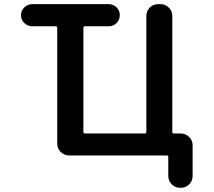

<svg xmlns="http://www.w3.org/2000/svg" viewBox="-20 -774 1040 932"><path d="M854.5 137.7Q831.1 137.7 814 121.1Q796.9 104.5 796.9 80.1V-11.7Q796.9 -19.5 790 -19.5H315.4Q292 -19.5 274.9 -36.1Q257.8 -52.7 257.8 -77.1V-638.7Q257.8 -646.5 250 -646.5H136.7Q114.3 -646.5 98.1 -662.1Q82 -677.7 82 -700.2Q82 -722.7 98.1 -738.3Q114.3 -753.9 136.7 -753.9H507.8Q530.3 -753.9 545.9 -738.3Q561.5 -722.7 561.5 -700.2Q561.5 -677.7 545.9 -662.1Q530.3 -646.5 507.8 -646.5H392.6Q384.8 -646.5 384.8 -638.7V-133.8Q384.8 -126 392.6 -126H682.6Q690.4 -126 690.4 -133.8V-696.3Q690.4 -720.7 707 -737.3Q723.6 -753.9 748 -753.9H758.8Q782.2 -753.9 799.3 -737.3Q816.4 -720.7 816.4 -696.3V-133.8Q816.4 -126 824.2 -126H857.4Q880.9 -126 897.9 -109.4Q915 -92.8 915 -68.4V80.1Q915 104.5 897.9 121.1Q880.9 137.7 857.4 137.7Z"/></svg>

Font: Rounded Mgen+ 1mn medium
Style: Regular
Weight: 500
Designer: [Source Han Sans]
Ryoko NISHIZUKA  (kana & ideographs); Paul D. Hunt (Latin, Greek & Cyrillic); Wenlong ZHANG  (bopomofo
Version: Version 1.059.20150602